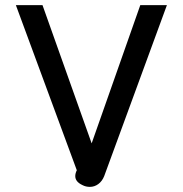

<svg xmlns="http://www.w3.org/2000/svg" viewBox="-20 -720 714 750"><path d="M274 -32Q274 -43 280 -55L42 -700H146L338 -160L528 -700H632L387 -32Q379 -12 364 -1Q349 10 331 10Q315 10 302 3Q274 -10 274 -32Z"/></svg>

Font: Niramit Medium
Style: Regular
Weight: 500
Designer: Katatrad Aksorn Co.,Ltd.
Foundry: Cadson Demak Co.,Ltd.
Version: Version 1.000; ttfautohint (v1.6)